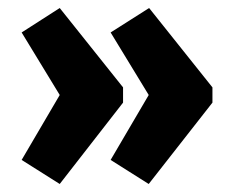

<svg xmlns="http://www.w3.org/2000/svg" viewBox="-20 -488 577 479"><path d="M287 -270V-232L129 -29L34 -89L129 -251L34 -407L129 -468ZM510 -270V-232L351 -29L256 -89L351 -251L256 -407L352 -468Z"/></svg>

Font: Exo 2.0 Extra Bold
Style: Regular
Weight: 800
Designer: Natanael Gama
Version: Version 1.001;PS 001.001;hotconv 1.0.70;makeotf.lib2.5.58329